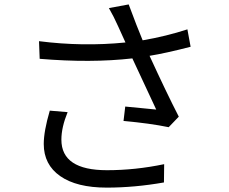

<svg xmlns="http://www.w3.org/2000/svg" viewBox="-20 -814 1040 872"><path d="M206.1 -311.5 287.1 -304.7Q258.8 -235.4 258.8 -179.7Q258.8 -41 465.8 -41Q594.7 -41 725.6 -68.4L724.6 14.6Q590.8 38.1 464.8 38.1Q328.1 38.1 253.4 -14.2Q178.7 -66.4 178.7 -160.2Q178.7 -217.8 206.1 -311.5ZM831.1 -680.7 845.7 -601.6Q732.4 -572.3 659.2 -560.5Q736.3 -392.6 792 -284.2L746.1 -236.3Q661.1 -253.9 541 -264.6L548.8 -330.1Q570.3 -328.1 624 -322.8Q677.7 -317.4 689.5 -316.4Q585.9 -539.1 581.1 -548.8Q393.6 -527.3 160.2 -546.9L157.2 -627Q356.4 -601.6 549.8 -621.1L516.6 -694.3Q497.1 -738.3 474.6 -777.3L564.5 -793.9Q602.5 -691.4 627.9 -630.9Q735.4 -649.4 831.1 -680.7Z"/></svg>

Font: Gen Shin Gothic Monospace Regular
Style: Regular
Weight: 400
Designer: [Source Han Sans]
Ryoko NISHIZUKA  (kana & ideographs); Paul D. Hunt (Latin, Greek & Cyrillic); Wenlong ZHANG  (bopomofo
Version: Version 1.002.20150607